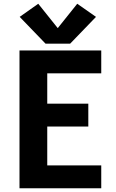

<svg xmlns="http://www.w3.org/2000/svg" viewBox="-20 -1004 616 1024"><path d="M84 0H520V-122H232V-329H451V-451H232V-613H520V-735H84ZM223 -771H354L492 -914L392 -984L288 -854L184 -984L85 -914Z"/></svg>

Font: Iosevka Sparkle Heavy
Style: Regular
Weight: 900
Designer: Belleve Invis
Foundry: Belleve Invis
Version: Version 4.5.0; ttfautohint (v1.8.3)